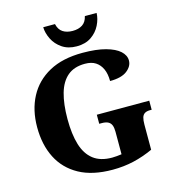

<svg xmlns="http://www.w3.org/2000/svg" viewBox="-133 -1047 1058 1167"><g transform="rotate(-15 395.5 -463.0)"><path d="M432 10Q305 10 221.5 -36Q138 -82 96 -164.5Q54 -247 54 -358Q54 -466 97.5 -548.5Q141 -631 226 -677.5Q311 -724 437 -724Q524 -724 582 -708Q640 -692 669 -665.5Q698 -639 698 -606Q698 -570 662.5 -542.5Q627 -515 555 -515Q555 -560 541 -591Q527 -622 501 -639Q475 -656 434 -656Q366 -656 324.5 -621Q283 -586 264 -519.5Q245 -453 245 -358Q245 -263 265 -197Q285 -131 329.5 -96.5Q374 -62 447 -62Q461 -62 476.5 -63.5Q492 -65 507 -67V-209Q507 -235 500.5 -250.5Q494 -266 479.5 -273.5Q465 -281 441 -281H424V-338H754V-281H743Q723 -281 710.5 -273.5Q698 -266 693 -249.5Q688 -233 688 -205V-47Q627 -19 564.5 -4.5Q502 10 432 10ZM415 -771Q361 -771 323.5 -796.5Q286 -822 267 -860.5Q248 -899 247 -936H321Q329 -900 353.5 -884Q378 -868 415 -868Q452 -868 476.5 -884Q501 -900 509 -936H583Q582 -899 563 -860.5Q544 -822 507 -796.5Q470 -771 415 -771Z"/></g></svg>

Font: Noto Serif Armenian ExtraBold
Style: Regular
Weight: 800
Version: Version 2.007